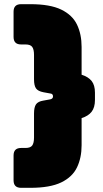

<svg xmlns="http://www.w3.org/2000/svg" viewBox="-20 -820 495 920"><path d="M143 -161V-276Q143 -306 152.5 -320Q162 -334 188 -338L221 -344Q234 -347 234 -358Q234 -371 221 -372L188 -378Q162 -383 152.5 -396.5Q143 -410 143 -440V-557Q143 -583 134.5 -595Q126 -607 102 -607H81Q45 -607 45 -643V-764Q45 -800 81 -800H125Q220 -800 273.5 -774Q327 -748 349 -702Q371 -656 371 -595V-462Q403 -452 419 -432Q435 -412 435 -376V-341Q435 -305 419 -284.5Q403 -264 371 -254V-124Q371 -64 349 -18Q327 28 273.5 54Q220 80 125 80H81Q45 80 45 44V-75Q45 -111 81 -111H102Q126 -111 134.5 -123Q143 -135 143 -161Z"/></svg>

Font: Bungee Tint
Style: Regular
Weight: 400
Designer: David Jonathan Ross
Foundry: David Jonathan Ross
Version: Version 2.001